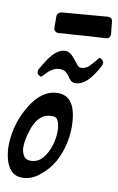

<svg xmlns="http://www.w3.org/2000/svg" viewBox="-129 -1185 765 1250"><g transform="rotate(10 253.5 -559.5)"><path d="M180 -963Q168 -963 158.5 -970Q149 -977 148.5 -991.5Q148 -1006 148 -1064Q148 -1093 177 -1099L481 -1124Q508 -1124 511 -1097Q514 -1056 519 -1017Q519 -989 495 -984Q439 -981 380.5 -977.5Q322 -974 279 -970L210 -966ZM345 -661Q326 -661 315 -671Q304 -681 296 -694Q286 -710 271 -722Q256 -734 227 -734Q183 -734 136 -680H137Q119 -664 117 -664Q111 -664 96 -676Q91 -680 91 -692Q91 -703 93 -706L96 -712Q116 -747 138 -780Q191 -857 245 -857Q271 -857 292.5 -834.5Q314 -812 328 -792Q337 -780 344.5 -773Q352 -766 363 -766Q392 -766 414 -786Q436 -806 461 -839Q471 -851 474 -851Q477 -851 486.5 -843.5Q496 -836 498.5 -830.5Q501 -825 501 -821Q501 -803 461 -744Q405 -661 345 -661ZM111 5Q62 5 35.5 -25.5Q9 -56 -1.5 -99.5Q-12 -143 -12 -182Q-12 -260 14 -343Q32 -397 64 -451Q140 -578 246 -578Q325 -578 354 -498Q372 -448 372 -375Q372 -307 352.5 -237Q333 -167 293 -110Q260 -65 213 -30Q166 5 111 5ZM144 -113Q194 -113 225 -150Q256 -187 271 -237.5Q286 -288 286 -330Q286 -364 279 -384L280 -383Q276 -400 266.5 -412Q257 -424 231 -424Q149 -424 111 -322Q84 -248 84 -193Q84 -165 97.5 -139Q111 -113 144 -113Z"/></g></svg>

Font: Bangerz
Style: Regular
Weight: 400
Designer: vernon adams
Foundry: Vernon Adams
Version: Version 2.10;February 7, 2025;FontCreator 13.0.0.2683 64-bit